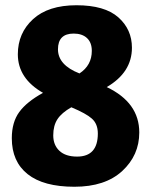

<svg xmlns="http://www.w3.org/2000/svg" viewBox="-20 -700 578 732"><path d="M483 -518Q483 -424 387 -368Q511 -309 511 -195Q511 -108 446 -48Q381 12 263.5 12Q146 12 85.5 -36Q25 -84 25 -173Q25 -234 53.5 -273Q82 -312 144 -346Q48 -401 48 -493Q48 -574 106 -627Q164 -680 271.5 -680Q379 -680 431 -634Q483 -588 483 -518ZM274 -103Q353 -103 353 -191Q353 -228 330 -248Q309 -267 252 -291Q215 -270 199 -245.5Q183 -221 183 -184Q183 -147 206.5 -125Q230 -103 274 -103ZM261 -572Q201 -572 201 -512Q201 -452 283 -420Q330 -451 330 -506Q330 -538 311.5 -555Q293 -572 261 -572Z"/></svg>

Font: Magra
Style: Bold
Weight: 600
Designer: Viviana Monsalve
Foundry: Viviana Monsalve
Version: Version 1.001